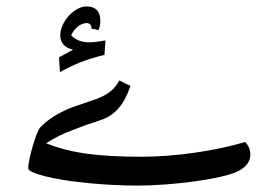

<svg xmlns="http://www.w3.org/2000/svg" viewBox="-20 -714 825 599"><path d="M167 -489C214 -515 247 -528 306 -543L309 -588C288 -584 271 -582 258 -582C234 -582 215 -590 202 -604C212 -625 230 -642 251 -642C259 -642 265 -636 265 -629V-625L287 -620C292 -629 293 -639 293 -649C293 -678 279 -694 250 -694C212 -694 168 -646 168 -604C168 -581 181 -565 208 -559L164 -535ZM410 -135C510 -135 671 -154 723 -180C748 -193 761 -210 761 -232C761 -246 756 -259 745 -271C651 -243 525 -225 423 -225C288 -225 201 -236 124 -267C152 -285 176 -297 206 -308C231 -318 259 -328 296 -340C339 -355 367 -387 387 -446L352 -463C339 -437 317 -416 266 -400C225 -386 200 -378 190 -373C154 -357 126 -338 106 -317C93 -304 68 -216 68 -189C68 -182 84 -174 117 -165C189 -146 313 -135 410 -135Z"/></svg>

Font: Noto Naskh Arabic UI Medium
Style: Regular
Weight: 500
Designer: Monotype Design Team, David Williams, Mohamad Dakak and Nizar Qandah
Foundry: Monotype Imaging Inc.
Version: Version 2.014